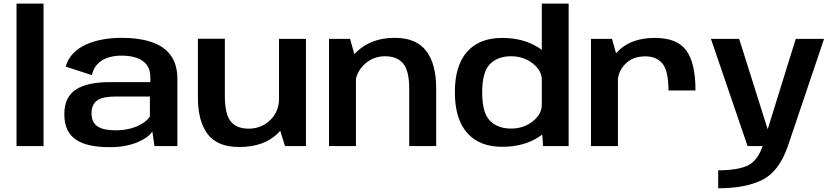

<svg xmlns="http://www.w3.org/2000/svg" viewBox="-20 -805 4590 1058"><path d="M71 0H220V-785H71Z M585 6Q632.5 6 671.8 -1.8Q711 -9.5 740.8 -22.5Q770.5 -35.5 790.5 -50.5Q810.5 -65.5 819.5 -80.5L831 0H957.5V-369Q957.5 -449 921.5 -499Q885.5 -549 816.5 -572.8Q747.5 -596.5 648 -596.5Q594 -596.5 544.2 -587.2Q494.5 -578 453.2 -559.2Q412 -540.5 383 -510.5Q354 -480.5 342 -438L486 -391Q495 -429.5 518.2 -453Q541.5 -476.5 575.2 -487.5Q609 -498.5 649 -498.5Q698 -498.5 733.8 -486Q769.5 -473.5 789 -447Q808.5 -420.5 808.5 -378.5V-352.5H586.5Q527.5 -352.5 480.8 -343.2Q434 -334 401.2 -313.5Q368.5 -293 351.5 -259.2Q334.5 -225.5 334.5 -176Q334.5 -124.5 351.8 -89.2Q369 -54 402.2 -33Q435.5 -12 481.5 -3Q527.5 6 585 6ZM615.5 -87Q587.5 -87 563.8 -91.2Q540 -95.5 522 -105.8Q504 -116 494.2 -134.2Q484.5 -152.5 484.5 -181Q484.5 -209 494.2 -227.2Q504 -245.5 521.2 -255.2Q538.5 -265 562.5 -269Q586.5 -273 614.5 -273H806V-163.5Q794.5 -144.5 767.8 -126.5Q741 -108.5 702.2 -97.8Q663.5 -87 615.5 -87Z M1550.5 0H1666V-591H1517.5V-106ZM1219 -591.5H1070.5V-268Q1070.5 -137.5 1124 -66.2Q1177.5 5 1298.5 5Q1436.5 5 1513.8 -73Q1591 -151 1591 -227L1518 -265.5Q1518 -190 1468.8 -143Q1419.5 -96 1350.5 -96Q1284 -96 1251.5 -136Q1219 -176 1219 -276.5Z M1793 0H1941.5V-476L1909 -591H1793ZM2235 0H2383.5V-319.5Q2383.5 -451 2329 -523.8Q2274.5 -596.5 2154.5 -596.5Q2025.5 -596.5 1944.5 -518.8Q1863.5 -441 1863.5 -364.5L1935.5 -322.5Q1935.5 -398.5 1984.2 -446.8Q2033 -495 2101.5 -495Q2168 -495 2201.5 -455.2Q2235 -415.5 2235 -315Z M2972.5 0H3113.5V-785H2965.5V-99ZM2747 4Q2864 4 2947 -49Q3030 -102 3030 -155.5L2965.5 -227Q2965.5 -175.5 2915.2 -136Q2865 -96.5 2796 -96.5Q2722.5 -96.5 2679.8 -139.8Q2637 -183 2637 -296Q2637 -408.5 2679.8 -451.8Q2722.5 -495 2796 -495Q2865 -495 2915.2 -455.8Q2965.5 -416.5 2965.5 -366L3030 -436.5Q3030 -490 2947 -543Q2864 -596 2747 -596Q2621.5 -596 2554 -520Q2486.5 -444 2486.5 -297Q2486.5 -149.5 2554 -72.8Q2621.5 4 2747 4Z M3663.5 -306.5H3812.5Q3812.5 -457.5 3761.8 -526.8Q3711 -596 3589 -596Q3469 -596 3398 -534.8Q3327 -473.5 3327 -392L3384 -352Q3384 -409 3425 -451.8Q3466 -494.5 3536 -494.5Q3596.5 -494.5 3630 -455.2Q3663.5 -416 3663.5 -306.5ZM3236.5 0H3385V-474L3352.5 -591H3236.5Z M4099.5 0H4321.5L4521 -591H4365L4211 -95H4209.5L4053 -591H3897.5ZM3937.5 232.5Q4087 232.5 4180 186.5Q4273 140.5 4321.5 0L4182.5 -0.5Q4154.5 82 4098.8 107.8Q4043 133.5 3937.5 133.5Z"/></svg>

Font: Anybody SemiExpanded SemiBold
Style: Regular
Weight: 600
Width: 6
Designer: Tyler Finck
Foundry: Etcetera Type Company
Version: Version 1.113;gftools[0.9.25]